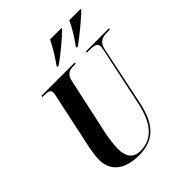

<svg xmlns="http://www.w3.org/2000/svg" viewBox="-253 -1087 1250 1250"><g transform="rotate(-45 372.0 -462.0)"><path d="M505 -780 504 -774H517C570 -812 668 -892 701 -927L703 -934H598C578 -888 538 -825 505 -780ZM328 -780 327 -774H340C395 -811 488 -889 524 -927L526 -934H421C398 -886 362 -828 328 -780ZM298 10C446 10 510 -78 542 -227L628 -640C640 -697 680 -704 723 -704H742L744 -714H531L529 -704H545C590 -704 622 -700 622 -671C622 -664 621 -650 618 -637L533 -236C502 -89 440 -4 323 -4C264 -4 229 -40 229 -119C229 -157 239 -221 246 -254L330 -642C341 -696 372 -704 411 -704H427L429 -714H122L119 -704H133C169 -704 192 -699 192 -675C192 -665 189 -651 184 -629L104 -255C99 -226 92 -181 92 -156C92 -50 165 10 298 10Z"/></g></svg>

Font: Noto Serif Display Condensed
Style: Bold Italic
Weight: 700
Width: 3
Italic angle: -12°
Designer: Monotype Design Team
Foundry: Monotype Imaging Inc.
Version: Version 2.009